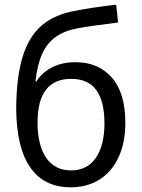

<svg xmlns="http://www.w3.org/2000/svg" viewBox="-20 -787 603 818"><path d="M281 11Q168 11 109 -73.5Q50 -158 49 -325Q50 -459 76.5 -545.5Q103 -632 159 -679.5Q215 -727 306 -742Q330 -747 378.5 -754.5Q427 -762 475 -767L483 -691Q435 -685 386.5 -678.5Q338 -672 313 -667Q254 -656 217 -629.5Q180 -603 159.5 -557Q139 -511 131 -440H135Q158 -477 200.5 -499.5Q243 -522 302 -522Q399 -522 456.5 -456.5Q514 -391 514 -263Q514 -180 485.5 -118Q457 -56 404.5 -22.5Q352 11 281 11ZM283 -61Q351 -61 388 -114Q425 -167 425 -262Q425 -355 390.5 -403Q356 -451 283 -451Q140 -451 140 -265Q140 -168 177 -114.5Q214 -61 283 -61Z"/></svg>

Font: Noto Sans Mono SemiCondensed
Style: Regular
Weight: 400
Width: 4
Designer: Monotype Design Team
Foundry: Monotype Imaging Inc.
Version: Version 2.014